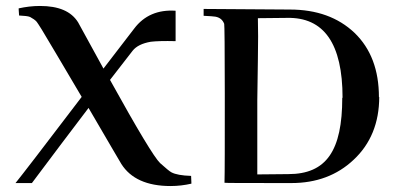

<svg xmlns="http://www.w3.org/2000/svg" viewBox="-20 -614 1333 644"><path d="M569 -578C510 -582 463 -562 430 -518L327 -384L242 -539C219 -576 177 -594 114 -594C89 -594 66 -591 43 -586C42 -587 43 -579 44 -562C62 -561 74 -560 81 -557C90 -552 98 -547 103 -541C105 -538 111 -530 120 -515C145 -473 190 -398 254 -289C124 -118 50 -22 32 0H87C156 -92 219 -176 277 -252C348 -131 384 -68 387 -64C418 -15 473 10 552 10C577 10 600 7 622 2C622 3 622 -5 621 -24C590 -25 568 -29 555 -36C549 -39 536 -50 517 -67C498 -85 442 -178 349 -346L425 -444C437 -459 457 -469 486 -474C503 -476 531 -477 569 -476Z M1251 -288C1251 -379 1224 -451 1169 -504C1114 -556 1042 -582 952 -582L663 -584C663 -569 663 -561 663 -561C684 -560 698 -559 703 -558C718 -555 727 -547 732 -534C733 -531 734 -453 734 -300C734 -133 734 -33 733 -1C733 0 808 0 958 0C1041 0 1111 -26 1166 -78C1223 -131 1252 -202 1252 -289ZM1128 -286C1128 -109 1075 -30 947 -30L843 -29V-277C843 -298 844 -344 845 -415C846 -472 846 -518 845 -553L942 -554C1067 -557 1129 -467 1129 -286Z"/></svg>

Font: GFS Nicefore
Style: Regular
Weight: 400
Designer: George Matthiopoulos
Foundry: George Matthiopoulos
Version: Version 1.0